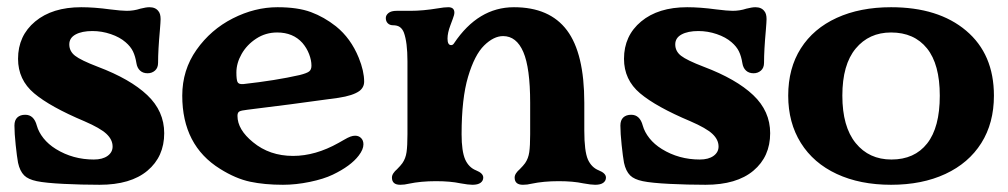

<svg xmlns="http://www.w3.org/2000/svg" viewBox="-20 -502 2794 532"><path d="M82 0Q58 -5 47 -16Q35 -28 30 -51Q27 -67 23.5 -100Q20 -133 20 -154Q20 -169 28 -176.5Q36 -184 50 -184Q74 -184 82 -154Q87 -136 100.5 -119Q114 -102 135 -89Q182 -60 240 -60Q264 -60 278 -70Q292 -80 292 -96Q292 -115 275 -131Q258 -147 214 -166Q119 -206 74.5 -243.5Q30 -281 30 -339Q30 -403 77.5 -442.5Q125 -482 205 -482Q241 -482 285 -476Q317 -472 331 -472Q351 -472 369 -478Q385 -482 394 -482Q411 -482 419 -471Q425 -464 425 -449Q425 -442 423 -418Q418 -363 418 -328Q418 -314 409.5 -306.5Q401 -299 389 -299Q376 -299 368 -306.5Q360 -314 358 -327Q355 -346 348.5 -359.5Q342 -373 328 -385Q312 -399 287 -407.5Q262 -416 236 -416Q207 -416 189.5 -406.5Q172 -397 172 -379Q172 -360 188 -347.5Q204 -335 251 -317Q341 -283 388 -238.5Q435 -194 435 -133Q435 -68 388.5 -29Q342 10 256 10Q206 10 156 7.5Q106 5 82 0Z M590 -34Q485 -99 485 -237Q485 -308 524.5 -364Q564 -420 625 -451Q686 -482 749 -482Q805 -482 841.5 -468.5Q878 -455 911 -429Q952 -396 974 -342Q989 -305 989 -276Q989 -260 976 -250Q958 -237 918 -231Q898 -228 785 -213L666 -198Q648 -196 643 -193Q638 -190 638 -181Q638 -143 681 -108Q727 -70 792 -70Q854 -70 918 -106Q922 -108 933 -114.5Q944 -121 951 -123.5Q958 -126 964 -126Q974 -126 980.5 -119.5Q987 -113 987 -102Q987 -88 974 -71Q952 -42 902 -18Q877 -6 838.5 2Q800 10 764 10Q713 10 673 1.5Q633 -7 590 -34ZM654 -269Q744 -279 810 -294Q830 -299 836.5 -304Q843 -309 843 -320Q843 -335 836.5 -352Q830 -369 818 -383Q792 -412 748 -412Q716 -412 690 -395Q664 -378 649.5 -352.5Q635 -327 635 -301Q635 -282 638 -275Q641 -268 654 -269Z M1066 -10Q1066 -16 1070 -22Q1074 -28 1080 -33Q1090 -43 1095 -50Q1104 -63 1106.5 -80.5Q1109 -98 1109 -130V-332Q1109 -385 1099 -412Q1095 -422 1088 -427Q1081 -432 1069 -432Q1060 -432 1054.5 -437.5Q1049 -443 1049 -452Q1049 -460 1056.5 -466Q1064 -472 1079 -472H1117Q1152 -472 1194 -479Q1211 -482 1222 -482Q1239 -482 1239 -467Q1239 -461 1234.5 -449.5Q1230 -438 1228 -432Q1220 -411 1220 -395Q1220 -377 1230 -377Q1235 -377 1238 -382Q1305 -482 1404 -482Q1503 -482 1551 -418Q1599 -354 1599 -217V-140Q1599 -83 1609 -60Q1619 -38 1639 -30Q1659 -22 1659 -10Q1659 -1 1651.5 4.5Q1644 10 1629 10Q1618 10 1596 6Q1568 0 1528 0Q1486 0 1453 7Q1441 10 1429 10Q1406 10 1406 -10Q1406 -16 1410 -22Q1414 -28 1420 -33Q1430 -43 1435 -50Q1444 -63 1446.5 -80.5Q1449 -98 1449 -130V-217Q1449 -314 1430 -358Q1411 -402 1374 -402Q1348 -402 1321.5 -376Q1295 -350 1277 -289.5Q1259 -229 1259 -130Q1259 -83 1269 -60Q1279 -38 1299 -30Q1319 -22 1319 -10Q1319 -1 1311.5 4.5Q1304 10 1289 10Q1278 10 1256 6Q1228 0 1188 0Q1146 0 1113 7Q1101 10 1089 10Q1066 10 1066 -10Z M1761 0Q1737 -5 1726 -16Q1714 -28 1709 -51Q1706 -67 1702.5 -100Q1699 -133 1699 -154Q1699 -169 1707 -176.5Q1715 -184 1729 -184Q1753 -184 1761 -154Q1766 -136 1779.5 -119Q1793 -102 1814 -89Q1861 -60 1919 -60Q1943 -60 1957 -70Q1971 -80 1971 -96Q1971 -115 1954 -131Q1937 -147 1893 -166Q1798 -206 1753.5 -243.5Q1709 -281 1709 -339Q1709 -403 1756.5 -442.5Q1804 -482 1884 -482Q1920 -482 1964 -476Q1996 -472 2010 -472Q2030 -472 2048 -478Q2064 -482 2073 -482Q2090 -482 2098 -471Q2104 -464 2104 -449Q2104 -442 2102 -418Q2097 -363 2097 -328Q2097 -314 2088.5 -306.5Q2080 -299 2068 -299Q2055 -299 2047 -306.5Q2039 -314 2037 -327Q2034 -346 2027.5 -359.5Q2021 -373 2007 -385Q1991 -399 1966 -407.5Q1941 -416 1915 -416Q1886 -416 1868.5 -406.5Q1851 -397 1851 -379Q1851 -360 1867 -347.5Q1883 -335 1930 -317Q2020 -283 2067 -238.5Q2114 -194 2114 -133Q2114 -68 2067.5 -29Q2021 10 1935 10Q1885 10 1835 7.5Q1785 5 1761 0Z M2164 -237Q2164 -313 2199 -368Q2234 -423 2298.5 -452.5Q2363 -482 2449 -482Q2580 -482 2657 -417Q2734 -352 2734 -237Q2734 -161 2699 -105.5Q2664 -50 2599.5 -20Q2535 10 2449 10Q2363 10 2298.5 -20Q2234 -50 2199 -106Q2164 -162 2164 -237ZM2450 -60Q2514 -60 2549 -104.5Q2584 -149 2584 -237Q2584 -324 2548.5 -368Q2513 -412 2449 -412Q2388 -412 2351 -367.5Q2314 -323 2314 -237Q2314 -151 2351 -105.5Q2388 -60 2450 -60Z"/></svg>

Font: Raigarh
Style: Bold
Weight: 700
Designer: jaikishan Patel
Foundry: MagicType
Version: Version 1.000